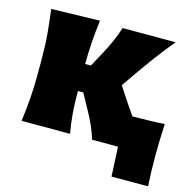

<svg xmlns="http://www.w3.org/2000/svg" viewBox="-96 -602 830 830"><g transform="rotate(15 319.0 -187.0)"><path d="M36 0Q43 -52.5 47 -102.2Q51 -152 51 -214.5V-272.5Q51 -345 46.2 -396.5Q41.5 -448 34.5 -500.5L251.5 -506Q245 -456 241.5 -407.5Q238 -359 238 -308.5H263.5L300.5 -376.5Q317 -407.5 330.8 -438.5Q344.5 -469.5 354 -500.5H591.5Q553 -454.5 519.5 -409.2Q486 -364 454.5 -318.5L414.5 -261L464 -186Q479 -164 494 -142.5Q530 -143 566.5 -143.8Q603 -144.5 637.5 -147Q635.5 -106 634.5 -70.2Q633.5 -34.5 633.5 -0.5Q633.5 32.5 634.5 65.8Q635.5 99 637.5 132H474L467.5 0H351.5Q343.5 -28.5 330.5 -57.5Q317.5 -86.5 302 -114.5L262 -187.5H238V-176Q238 -129 241.5 -87Q245 -45 253 0Z"/></g></svg>

Font: Commissioner Flair ExtraBold
Style: Regular
Weight: 800
Designer: Kostas Bartsokas
Foundry: Kostas Bartsokas
Version: Version 1.000; ttfautohint (v1.8.3)